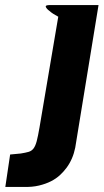

<svg xmlns="http://www.w3.org/2000/svg" viewBox="-20 -721 409 758"><path d="M369 -701 277 -138Q268 -93 243 -59Q232 -44 217 -30Q202 -16 181.5 -5.5Q161 5 134 11.5Q107 18 73 17H1L20 -111L62 -115Q81 -118 93 -121.5Q105 -125 112.5 -135Q120 -145 125 -164Q130 -183 136 -218L210 -655Q187 -667 175 -678Q164 -686 161 -693.5Q158 -701 176 -701Z"/></svg>

Font: Relentless
Style: Condensed Bold Italic
Weight: 700
Width: 3
Italic angle: -7°
Designer: Sparks studio
Foundry: Sparks Studio
Version: Version 1.101